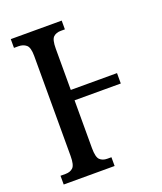

<svg xmlns="http://www.w3.org/2000/svg" viewBox="-133 -800 746 886"><g transform="rotate(-20 239.5 -357.0)"><path d="M26 0V-43H51Q74 -43 87.5 -56Q101 -69 101 -113V-604Q101 -646 86 -658.5Q71 -671 48 -671H26V-714H276V-671H256Q233 -671 219.5 -658.5Q206 -646 206 -602V-399H433V-348H206V-113Q206 -69 219.5 -56Q233 -43 256 -43H276V0Z"/></g></svg>

Font: Noto Serif ExtraCondensed Medium
Style: Regular
Weight: 500
Width: 2
Designer: Monotype Design Team
Foundry: Monotype Imaging Inc.
Version: Version 2.015